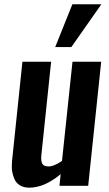

<svg xmlns="http://www.w3.org/2000/svg" viewBox="-20 -866 509 895"><path d="M237.3 -646.5 317.4 -846.2H452.6L312.5 -646.5ZM116.7 8.8Q91.3 8.8 73.5 -1.7Q55.7 -12.2 47.4 -30.8Q39.1 -49.8 36.1 -70.3Q34.7 -81.1 35.2 -92.8Q35.2 -103.5 36.1 -115.2L84.5 -578.1H218.3L172.9 -144Q171.9 -136.2 171.9 -129.4Q171.9 -113.3 176.8 -103.5Q183.6 -90.3 205.6 -90.3Q206.5 -90.3 207 -90.3Q231.9 -90.3 269 -115.7L317.9 -578.1H451.7L391.1 0H257.3L262.7 -54.2Q187 8.8 116.7 8.8Z"/></svg>

Font: Oswald
Style: Medium
Weight: 500
Designer: Vernon Adams
Foundry: Vernon Adams
Version: 3.0; ttfautohint (v0.94.23-7a4d-dirty) -l 8 -r 50 -G 150 -x 